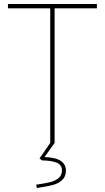

<svg xmlns="http://www.w3.org/2000/svg" viewBox="-20 -720 528 967"><path d="M233 -678H20V-700H468V-678H255V0H233ZM170 209Q210 203 234 197Q258 191 275 177Q292 163 292 138Q292 109 263.5 98.5Q235 88 192 88L179 78L233 0H255L204 71Q261 73 286.5 90.5Q312 108 312 139Q312 169 294 186Q276 203 250 210.5Q224 218 183 224L166 227L162 210Z"/></svg>

Font: Easer Grotesk Variable
Style: Regular
Weight: 400
Designer: Boardeaser, Bonnie Shaver-Troup, Thomas Jockin
Foundry: Lexend
Version: Version 1.001;Glyphs 3.1.2 (3151)